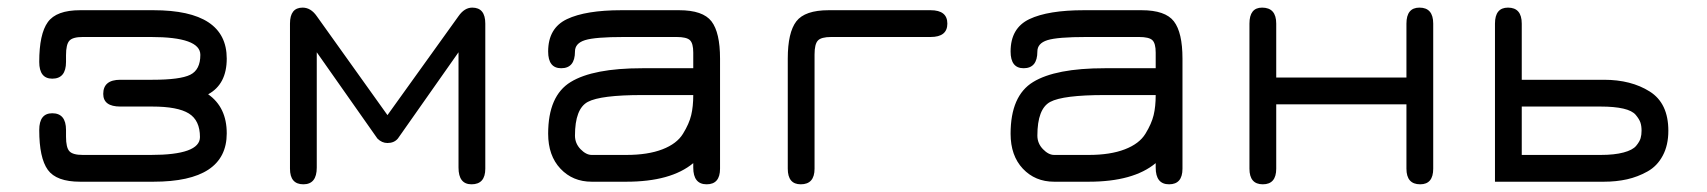

<svg xmlns="http://www.w3.org/2000/svg" viewBox="-20 -477 4480 504"><path d="M295.9 -197.3Q251 -197.3 251 -230.5Q251 -267.6 295.9 -267.6H379.9Q453.1 -267.6 479.5 -280.8Q505.9 -293.9 505.9 -333Q505.9 -379.9 376 -379.9H197.3Q170.9 -379.9 162.1 -370.1Q153.3 -360.4 153.3 -332V-314.5Q153.3 -270.5 117.2 -270.5Q83 -270.5 83 -314.5Q83 -387.7 105.5 -418.9Q127.9 -450.2 190.4 -450.2H382.8Q575.2 -450.2 575.2 -323.2Q575.2 -255.9 526.4 -229.5Q575.2 -195.3 575.2 -127Q575.2 0 382.8 0H190.4Q127.9 0 105.5 -31.2Q83 -62.5 83 -135.7Q83 -179.7 117.2 -179.7Q153.3 -179.7 153.3 -135.7V-118.2Q153.3 -89.8 162.1 -80.1Q170.9 -70.3 197.3 -70.3H376Q504.9 -70.3 504.9 -117.2Q504.9 -161.1 475.6 -179.2Q446.3 -197.3 379.9 -197.3Z M997.1 -101.6Q982.4 -101.6 970.7 -113.3L811.5 -339.8V-37.1Q811.5 6.8 776.4 6.8Q741.2 6.8 741.2 -34.2V-415Q741.2 -457 774.4 -457Q795.9 -457 811.5 -434.6L997.1 -174.8L1183.6 -434.6Q1199.2 -457 1219.7 -457Q1253.9 -457 1253.9 -415V-34.2Q1253.9 6.8 1217.8 6.8Q1183.6 6.8 1183.6 -37.1V-339.8L1024.4 -113.3Q1014.6 -101.6 997.1 -101.6Z M1666 -297.9H1799.8V-338.9Q1799.8 -363.3 1791 -371.6Q1782.2 -379.9 1755.9 -379.9H1618.2Q1542 -379.9 1515.6 -371.6Q1489.3 -363.3 1489.3 -341.8Q1489.3 -297.9 1453.1 -297.9Q1418.9 -297.9 1418.9 -341.8Q1418.9 -403.3 1468.3 -426.8Q1517.6 -450.2 1611.3 -450.2H1762.7Q1825.2 -450.2 1847.7 -420.9Q1870.1 -391.6 1870.1 -323.2V-34.2Q1870.1 6.8 1835 6.8Q1799.8 6.8 1799.8 -37.1V-48.8Q1741.2 0 1624 0H1533.2Q1483.4 0 1451.2 -34.2Q1418.9 -68.4 1418.9 -126Q1418.9 -225.6 1478 -261.7Q1537.1 -297.9 1666 -297.9ZM1799.8 -227.5H1666Q1556.6 -227.5 1522.9 -209.5Q1489.3 -191.4 1489.3 -121.1Q1489.3 -100.6 1503.9 -85.4Q1518.6 -70.3 1533.2 -70.3H1624Q1680.7 -70.3 1718.8 -85Q1756.8 -99.6 1772.9 -126Q1789.1 -152.3 1794.4 -174.8Q1799.8 -197.3 1799.8 -227.5Z M2162.1 -379.9Q2135.7 -379.9 2127 -370.6Q2118.2 -361.3 2118.2 -334V-34.2Q2118.2 6.8 2082 6.8Q2047.9 6.8 2047.9 -34.2V-323.2Q2047.9 -391.6 2070.3 -420.9Q2092.8 -450.2 2155.3 -450.2H2422.9Q2466.8 -450.2 2466.8 -415Q2466.8 -379.9 2422.9 -379.9Z M2879.9 -297.9H3013.7V-338.9Q3013.7 -363.3 3004.9 -371.6Q2996.1 -379.9 2969.7 -379.9H2832Q2755.9 -379.9 2729.5 -371.6Q2703.1 -363.3 2703.1 -341.8Q2703.1 -297.9 2667 -297.9Q2632.8 -297.9 2632.8 -341.8Q2632.8 -403.3 2682.1 -426.8Q2731.4 -450.2 2825.2 -450.2H2976.6Q3039.1 -450.2 3061.5 -420.9Q3084 -391.6 3084 -323.2V-34.2Q3084 6.8 3048.8 6.8Q3013.7 6.8 3013.7 -37.1V-48.8Q2955.1 0 2837.9 0H2747.1Q2697.3 0 2665 -34.2Q2632.8 -68.4 2632.8 -126Q2632.8 -225.6 2691.9 -261.7Q2751 -297.9 2879.9 -297.9ZM3013.7 -227.5H2879.9Q2770.5 -227.5 2736.8 -209.5Q2703.1 -191.4 2703.1 -121.1Q2703.1 -100.6 2717.8 -85.4Q2732.4 -70.3 2747.1 -70.3H2837.9Q2894.5 -70.3 2932.6 -85Q2970.7 -99.6 2986.8 -126Q3002.9 -152.3 3008.3 -174.8Q3013.7 -197.3 3013.7 -227.5Z M3330.1 -34.2Q3330.1 6.8 3294.9 6.8Q3259.8 6.8 3259.8 -34.2V-415Q3259.8 -457 3293 -457Q3330.1 -457 3330.1 -415V-273.4H3671.9V-415Q3671.9 -457 3706.1 -457Q3742.2 -457 3742.2 -415V-34.2Q3742.2 6.8 3708 6.8Q3671.9 6.8 3671.9 -34.2V-203.1H3330.1Z M4181.6 -70.3Q4217.8 -70.3 4241.7 -76.7Q4265.6 -83 4274.9 -94.2Q4284.2 -105.5 4286.6 -114.3Q4289.1 -123 4289.1 -133.8Q4289.1 -146.5 4286.1 -155.3Q4283.2 -164.1 4273.9 -175.3Q4264.6 -186.5 4241.2 -191.9Q4217.8 -197.3 4181.6 -197.3H3974.6V-70.3ZM3904.3 0V-415Q3904.3 -457 3938.5 -457Q3974.6 -457 3974.6 -415V-267.6H4190.4Q4261.7 -267.6 4310.5 -236.8Q4359.4 -206.1 4359.4 -133.8Q4359.4 -95.7 4344.7 -68.4Q4330.1 -41 4304.7 -26.9Q4279.3 -12.7 4251 -6.3Q4222.7 0 4190.4 0Z"/></svg>

Font: Jura
Style: DemiBold
Weight: 600
Version: Version 2.4